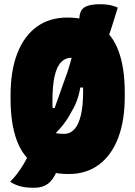

<svg xmlns="http://www.w3.org/2000/svg" viewBox="-20 -803 640 908"><path d="M537 -767Q507 -667 481 -594.5Q455 -522 428 -465L402 -389H337L361 -399Q357 -367 346.5 -335.5Q336 -304 321 -280Q309 -256 294 -234Q279 -212 261.5 -192.5Q244 -173 226 -157Q237 -145 247 -129.5Q257 -114 263 -96Q265 -78 264 -59.5Q263 -41 259.5 -24.5Q256 -8 249 6Q231 49 205.5 67Q180 85 142 85Q120 85 103 83Q86 81 72.5 77Q59 73 48.5 68Q38 63 28 56Q45 40 61.5 18Q78 -4 93 -29Q108 -54 119 -81L202 -292H266L224 -247Q233 -276 242 -302.5Q251 -329 261.5 -357Q272 -385 283 -418Q291 -438 298 -459Q305 -480 311.5 -503Q318 -526 324 -549Q329 -567 333 -586Q337 -605 341 -625Q345 -649 349.5 -675.5Q354 -702 357 -732Q362 -760 385 -771.5Q408 -783 454 -783Q474 -783 488 -781Q502 -779 514 -775.5Q526 -772 537 -767ZM298 -720Q390 -720 450.5 -680.5Q511 -641 540.5 -562Q570 -483 570 -365V-346Q570 -232 538.5 -150Q507 -68 447.5 -24Q388 20 305 20Q211 20 150 -20Q89 -60 59.5 -139Q30 -218 30 -335V-354Q30 -469 62 -551Q94 -633 154 -676.5Q214 -720 298 -720ZM228 -317Q228 -257 233 -223.5Q238 -190 246 -173Q256 -171 264.5 -170.5Q273 -170 283 -170Q312 -170 332 -192Q352 -214 362.5 -258.5Q373 -303 373 -369V-382Q373 -417 370.5 -444.5Q368 -472 364.5 -492.5Q361 -513 355 -526Q346 -529 338.5 -529.5Q331 -530 319 -530Q289 -530 268.5 -508.5Q248 -487 238 -442Q228 -397 228 -326Z"/></svg>

Font: Recursive Monospace Casual Black
Style: Regular
Weight: 900
Version: Version 1.047